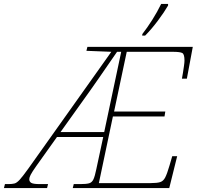

<svg xmlns="http://www.w3.org/2000/svg" viewBox="-81 -951 997 971"><path d="M-61 0 -56 -20H-39Q-20 -20 -8 -23Q4 -26 19 -42.5Q34 -59 62 -98L482 -689L356 -694L361 -714H894L864 -553H839Q841 -563 844 -581.5Q847 -600 849.5 -618Q852 -636 852 -645Q852 -676 841.5 -682.5Q831 -689 792 -689H560L496 -387H755L751 -362H490L419 -25H681Q713 -25 729 -30Q745 -35 754.5 -53.5Q764 -72 776 -113L790 -161H815L775 0H287L292 -20H325Q355 -20 369.5 -24Q384 -28 391.5 -44Q399 -60 406 -95L441 -258H207L103 -112Q81 -81 74 -67Q67 -53 67 -45Q67 -32 77.5 -26Q88 -20 120 -20H162L157 0ZM225 -283H446L532 -689H511Q494 -664 469.5 -629Q445 -594 420.5 -558Q396 -522 375 -493ZM638 -771 639 -779Q664 -811 689 -850.5Q714 -890 734 -931H769V-923Q750 -890 717.5 -846.5Q685 -803 653 -771Z"/></svg>

Font: Noto Serif Thin
Style: Italic
Weight: 100
Italic angle: -12°
Designer: Monotype Design Team
Foundry: Monotype Imaging Inc.
Version: Version 2.014; ttfautohint (v1.8.4.7-5d5b)